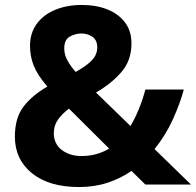

<svg xmlns="http://www.w3.org/2000/svg" viewBox="-20 -744 790 774"><path d="M310 -724Q368 -724 413 -706Q458 -688 484 -653.5Q510 -619 510 -569Q510 -500 469 -453Q428 -406 367 -371L506 -236Q526 -270 541 -307.5Q556 -345 566 -383H721Q706 -327 677 -263Q648 -199 603 -143L750 0H566L510 -55Q467 -25 414 -7.5Q361 10 299 10Q177 10 108.5 -46Q40 -102 40 -193Q40 -269 75 -314.5Q110 -360 171 -395Q132 -440 116.5 -478Q101 -516 101 -559Q101 -610 127.5 -647Q154 -684 201.5 -704Q249 -724 310 -724ZM309 -609Q284 -609 261.5 -596.5Q239 -584 239 -549Q239 -524 251.5 -501Q264 -478 285 -454Q327 -477 349.5 -500Q372 -523 372 -553Q372 -583 352 -596Q332 -609 309 -609ZM258 -306Q230 -285 213.5 -261.5Q197 -238 197 -207Q197 -164 229 -139.5Q261 -115 309 -115Q341 -115 369 -123Q397 -131 420 -145Z"/></svg>

Font: Noto Sans Devanagari UI
Style: Bold
Weight: 700
Designer: Jelle Bosma - Monotype Design Team
Foundry: Monotype Imaging Inc.
Version: Version 2.004; ttfautohint (v1.8.4.7-5d5b)